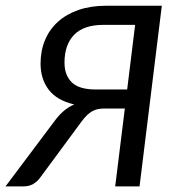

<svg xmlns="http://www.w3.org/2000/svg" viewBox="-23 -662 599 682"><path d="M386.2 0 420.4 -276.4H345.2Q334.5 -276.4 324.7 -274.4Q314.9 -272.5 305.4 -267.3Q295.9 -262.2 286.1 -252.9Q276.4 -243.7 266.1 -229.5L119.1 -30.3Q108.9 -16.6 94.5 -8.3Q80.1 0 61.5 0H-3.4L172.9 -234.9Q188.5 -255.4 204.8 -269Q221.2 -282.7 240.7 -291Q179.2 -305.2 150.1 -343.3Q121.1 -381.3 121.1 -436Q121.1 -481.9 137 -519.8Q152.8 -557.6 182.9 -584.7Q212.9 -611.8 256.1 -626.7Q299.3 -641.6 353.5 -641.6H551.8L472.7 0ZM206.1 -439.5Q206.1 -395 231.9 -369.6Q257.8 -344.2 316.4 -344.2H428.7L457 -573.7H344.7Q274.4 -573.7 240.2 -538.3Q206.1 -502.9 206.1 -439.5Z"/></svg>

Font: Carlito
Style: Italic
Weight: 400
Italic angle: -7°
Designer: Lukasz Dziedzic
Foundry: tyPoland Lukasz Dziedzic
Version: Version 1.104